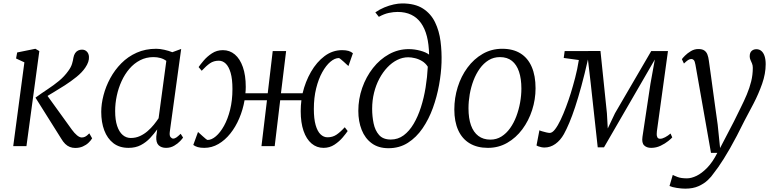

<svg xmlns="http://www.w3.org/2000/svg" viewBox="-20 -851 4510 1118"><path d="M57 0 122 -488 73.5 -510.5 80 -545.5 186 -567 209 -553.5 134 0ZM418 10.5Q401.5 10.5 386.8 4.8Q372 -1 359.5 -13.2Q347 -25.5 336 -44.5L186.5 -282.5Q222.5 -308.5 257.5 -331.5Q292.5 -354.5 323.5 -380Q354.5 -405.5 378 -438.5Q393.5 -459.5 399.5 -479.5Q405.5 -499.5 407.5 -515Q410.5 -531 417.5 -541.5Q424.5 -552 435 -557Q445.5 -562 457.5 -562Q474.5 -562 485.8 -550.5Q497 -539 498 -520.5Q499 -506.5 493.8 -490.5Q488.5 -474.5 476.5 -457Q458 -429.5 425.5 -403.2Q393 -377 357.2 -354Q321.5 -331 290.8 -313Q260 -295 245 -284.5L243 -311.5L398.5 -96Q413 -76 428.2 -63.2Q443.5 -50.5 456 -50.5Q466 -50.5 475.5 -54.8Q485 -59 500 -74.5L516.5 -45.5Q509 -32.5 495.2 -19.5Q481.5 -6.5 462 2Q442.5 10.5 418 10.5Z M969 -86Q965.5 -61.5 973 -52.8Q980.5 -44 988 -44Q998 -44 1008 -51.2Q1018 -58.5 1032 -72L1046 -50Q1042.5 -44 1029 -29.5Q1015.5 -15 994.2 -2.5Q973 10 947 10Q920 10 904 -5Q888 -20 890 -56L895.5 -97.5Q877 -72 854 -47.2Q831 -22.5 800.2 -6.2Q769.5 10 728.5 10Q675.5 10 640.2 -17.2Q605 -44.5 587.2 -91.8Q569.5 -139 569.5 -199.5Q569.5 -245.5 582.8 -296.5Q596 -347.5 622 -395.5Q648 -443.5 686.5 -482.5Q725 -521.5 776 -544.2Q827 -567 890 -567Q910.5 -567 936.5 -561.2Q962.5 -555.5 983.5 -547L1035 -566ZM948.5 -496.5Q933 -508 914 -513.2Q895 -518.5 874 -518.5Q831 -518.5 795.8 -500.2Q760.5 -482 733.5 -450.5Q706.5 -419 688 -378.5Q669.5 -338 660 -293.2Q650.5 -248.5 650.5 -204.5Q650.5 -152.5 662.2 -117.5Q674 -82.5 694.5 -65Q715 -47.5 741.5 -47.5Q770.5 -47.5 795 -58.8Q819.5 -70 839.8 -87.8Q860 -105.5 876 -125.2Q892 -145 903.5 -162.5Z M1169.5 10Q1146.5 10 1131.2 5.5Q1116 1 1105.5 -7L1133 -82.5Q1134.5 -81.5 1142 -74.5Q1149.5 -67.5 1159.2 -58.8Q1169 -50 1177.2 -43.2Q1185.5 -36.5 1188.5 -36Q1212 -36 1237.2 -57.5Q1262.5 -79 1284.5 -118.5Q1306.5 -158 1320 -212.5Q1333.5 -267 1333.5 -332.5Q1333.5 -390.5 1323 -426.8Q1312.5 -463 1294.8 -480.2Q1277 -497.5 1254 -497.5Q1224.5 -497.5 1202.8 -482.5Q1181 -467.5 1154.5 -439L1136.5 -460.5Q1146 -474.5 1165.8 -498Q1185.5 -521.5 1213.8 -540.2Q1242 -559 1278 -559Q1317.5 -559 1347.5 -533.8Q1377.5 -508.5 1394.2 -460.5Q1411 -412.5 1411 -345Q1411 -335.5 1410.5 -326Q1410 -316.5 1409 -308H1539L1568 -553.5H1646L1616 -308H1742Q1758 -375.5 1791 -432.8Q1824 -490 1870.2 -524.5Q1916.5 -559 1972 -559Q1994.5 -559 2009.5 -554.5Q2024.5 -550 2035 -541L2009 -466.5Q2007 -467.5 1999.5 -474.8Q1992 -482 1982.2 -490.8Q1972.5 -499.5 1964.5 -506Q1956.5 -512.5 1953.5 -513Q1929.5 -513 1904 -491.5Q1878.5 -470 1856.5 -430.5Q1834.5 -391 1821 -336.5Q1807.5 -282 1807.5 -216.5Q1807.5 -159 1818 -122.5Q1828.5 -86 1846.5 -68.8Q1864.5 -51.5 1887 -51.5Q1916.5 -51.5 1939 -66.5Q1961.5 -81.5 1987.5 -110L2004.5 -88Q1995.5 -74.5 1975.8 -51Q1956 -27.5 1927.8 -8.8Q1899.5 10 1864 10Q1824 10 1794 -15.5Q1764 -41 1747.5 -88.8Q1731 -136.5 1731 -204Q1731 -219.5 1732 -235.5Q1733 -251.5 1735 -267H1611.5L1579.5 0H1502.5L1534.5 -267H1404Q1394.5 -212 1373.2 -162Q1352 -112 1321.2 -73.5Q1290.5 -35 1252 -12.5Q1213.5 10 1169.5 10Z M2242 12Q2183.5 12 2144.5 -16.8Q2105.5 -45.5 2086 -94.8Q2066.5 -144 2066.5 -205.5Q2066.5 -274.5 2089 -339Q2111.5 -403.5 2151.8 -454.8Q2192 -506 2245.5 -535.5Q2299 -565 2360 -565Q2393 -565 2426.8 -556Q2460.5 -547 2478.5 -533Q2477.5 -593 2465.8 -639.2Q2454 -685.5 2431.2 -717.2Q2408.5 -749 2374.5 -765.2Q2340.5 -781.5 2295 -781.5Q2272 -781.5 2244.2 -775.8Q2216.5 -770 2186 -753L2165.5 -779Q2190.5 -796.5 2218.5 -808Q2246.5 -819.5 2273 -825.2Q2299.5 -831 2322 -831Q2396.5 -831 2442.8 -801.2Q2489 -771.5 2513.2 -721.5Q2537.5 -671.5 2545.2 -610.5Q2553 -549.5 2551 -486.5Q2549 -424.5 2536.5 -355.8Q2524 -287 2500.5 -222Q2477 -157 2440.8 -104Q2404.5 -51 2355.2 -19.5Q2306 12 2242 12ZM2255.5 -38.5Q2297.5 -38.5 2330.5 -63Q2363.5 -87.5 2388.5 -129.8Q2413.5 -172 2431 -226.5Q2448.5 -281 2458.2 -341.5Q2468 -402 2471 -462.5Q2458 -483 2438.2 -495Q2418.5 -507 2396.8 -512.2Q2375 -517.5 2357 -517.5Q2324 -517.5 2293 -502Q2262 -486.5 2235.5 -458.5Q2209 -430.5 2189 -393Q2169 -355.5 2158 -310.8Q2147 -266 2147 -217.5Q2147 -173.5 2155.5 -132.5Q2164 -91.5 2187.2 -65Q2210.5 -38.5 2255.5 -38.5Z M2904.5 -567Q2967.5 -567 3010.8 -540Q3054 -513 3076.2 -461.5Q3098.5 -410 3098.5 -337Q3098.5 -272 3078.5 -210Q3058.5 -148 3021.5 -98.2Q2984.5 -48.5 2933.5 -19.2Q2882.5 10 2821 10Q2759 10 2715 -16.2Q2671 -42.5 2648.2 -92.8Q2625.5 -143 2625.5 -213.5Q2625.5 -280.5 2645.2 -343.8Q2665 -407 2702 -457.2Q2739 -507.5 2790.5 -537.2Q2842 -567 2904.5 -567ZM2891 -518.5Q2854.5 -518.5 2825.2 -500.5Q2796 -482.5 2774 -452Q2752 -421.5 2737.2 -382.8Q2722.5 -344 2715.2 -302.2Q2708 -260.5 2708 -220.5Q2708 -162 2722.5 -121.5Q2737 -81 2765.5 -59.5Q2794 -38 2835.5 -38Q2871 -38 2899.8 -56Q2928.5 -74 2950.2 -104.5Q2972 -135 2986.5 -173.5Q3001 -212 3008.5 -253.8Q3016 -295.5 3016 -335Q3016 -392.5 3002.2 -433.5Q2988.5 -474.5 2961 -496.5Q2933.5 -518.5 2891 -518.5Z M3771.5 10Q3745.5 10 3730.8 -4.5Q3716 -19 3721 -54L3767.5 -363L3793 -504.5L3712 -364.5L3497 7H3460.5L3419.5 -367.5L3403.5 -504.5Q3384 -418 3365.2 -349.5Q3346.5 -281 3329 -228Q3311.5 -175 3295 -136Q3278.5 -97 3263.5 -70Q3243 -33.5 3213.8 -12.8Q3184.5 8 3150.5 8Q3141.5 8 3131.8 6Q3122 4 3114.2 1Q3106.5 -2 3104 -4L3121 -92.5Q3123.5 -90.5 3135.5 -86.8Q3147.5 -83 3161 -80Q3174.5 -77 3181 -77Q3196 -77 3212.2 -98.2Q3228.5 -119.5 3244.8 -153.8Q3261 -188 3276.2 -228.8Q3291.5 -269.5 3303.5 -308Q3310 -328.5 3316.2 -351Q3322.5 -373.5 3329 -398Q3335.5 -422.5 3340.8 -448.2Q3346 -474 3350.5 -501.5L3262.5 -513.5L3268 -553.5L3476.5 -554L3514 -191.5L3519 -103L3561 -191.5L3772 -553.5H3869.5L3805 -86.5Q3804.5 -81 3804 -70.5Q3803.5 -60 3807.8 -51.5Q3812 -43 3824 -43Q3836.5 -43 3853 -51.8Q3869.5 -60.5 3884.5 -73.5L3894.5 -51Q3889.5 -44.5 3871.2 -29.8Q3853 -15 3827 -2.5Q3801 10 3771.5 10Z M4029.5 -474Q4026 -494.5 4020 -501Q4014 -507.5 4005.5 -507.5Q3996 -507.5 3986.2 -501Q3976.5 -494.5 3962.5 -481L3950.5 -506.5Q3954.5 -512.5 3968.5 -526.8Q3982.5 -541 4002.8 -553.2Q4023 -565.5 4046.5 -565.5Q4069 -565.5 4081.2 -557Q4093.5 -548.5 4099.2 -533.5Q4105 -518.5 4107.5 -498.5Q4114 -452 4120.5 -405.2Q4127 -358.5 4133.2 -311.8Q4139.5 -265 4146 -218.5Q4152.5 -172 4159 -125.5L4173 11L4253.5 -143.5Q4273.5 -185 4293 -223.8Q4312.5 -262.5 4328.5 -300.5Q4344.5 -338.5 4354 -376.8Q4363.5 -415 4363.5 -456Q4363.5 -470.5 4359 -481.2Q4354.5 -492 4350 -501.8Q4345.5 -511.5 4345.5 -523Q4345.5 -544.5 4356.8 -554.5Q4368 -564.5 4384 -564.5Q4401.5 -564.5 4413.5 -554.2Q4425.5 -544 4432 -524.5Q4438.5 -505 4438.5 -477Q4438.5 -422 4417.8 -363Q4397 -304 4368 -248.2Q4339 -192.5 4314.5 -147Q4292 -101 4271 -61Q4250 -21 4230.8 12.8Q4211.5 46.5 4194.5 73.5Q4177.5 100.5 4162.8 121.5Q4148 142.5 4136 157.5Q4123 177.5 4101 198.2Q4079 219 4047 233.2Q4015 247.5 3970 247.5Q3948.5 247.5 3921 243.2Q3893.5 239 3878.5 232L3897.5 167.5Q3905.5 172 3925.8 179.8Q3946 187.5 3980 187.5Q4005.5 187.5 4035.8 173Q4066 158.5 4097.8 126Q4129.5 93.5 4157 39H4120Z"/></svg>

Font: Merriweather 20pt Light
Style: Italic
Weight: 300
Italic angle: -7.8°
Version: Version 2.101